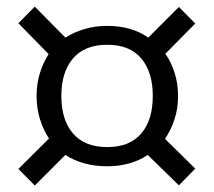

<svg xmlns="http://www.w3.org/2000/svg" viewBox="-20 -645 655 589"><path d="M86.7 -624.6 180.5 -529.7Q206.7 -546.2 239.2 -555.9Q271.8 -565.6 308.7 -565.6Q383.6 -565.6 434.9 -529.7L528.7 -623.6L579 -572.8L487.2 -480Q505.1 -454.9 515.6 -421.8Q526.2 -388.7 526.2 -350.8Q526.2 -311.3 515.1 -278.5Q504.1 -245.6 486.2 -219L579 -127.7L528.7 -76.4L433.3 -169.7Q381 -134.9 308.7 -134.9Q234.4 -134.9 180.5 -169.7L86.7 -75.9L36.4 -126.7L130.3 -220Q112.8 -246.7 102.6 -279.5Q92.3 -312.3 92.3 -350.8Q92.3 -388.7 102.6 -421.3Q112.8 -453.8 129.2 -479L36.4 -573.8ZM308.7 -507.7Q240 -507.7 204.1 -465.9Q168.2 -424.1 168.2 -350.8Q168.2 -276.9 204.1 -235.4Q240 -193.8 308.7 -193.8Q377.9 -193.8 413.3 -235.4Q448.7 -276.9 448.7 -350.8Q448.7 -424.1 413.3 -465.9Q377.9 -507.7 308.7 -507.7Z"/></svg>

Font: Fira Code Light
Style: Regular
Weight: 300
Monospace: yes
Designer: Carrois Corporate, Edenspiekermann AG, Nikita Prokopov
Foundry: Carrois Corporate, Edenspiekermann AG, Nikita Prokopov
Version: Version 6.000; ttfautohint (v1.8.2) -l 8 -r 50 -G 200 -x 14 